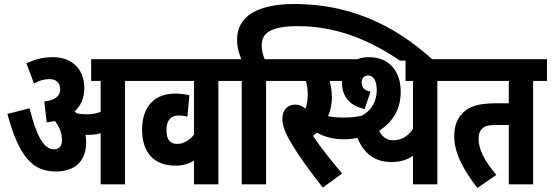

<svg xmlns="http://www.w3.org/2000/svg" viewBox="-20 -916 2738 954"><path d="M408 -209C408 -222 407 -235 405 -246C410 -246 415 -246 419 -246C440 -246 460 -248 480 -254V0H601V-514H671V-622H433V-514H480V-360C456 -351 434 -348 408 -348C391 -348 375 -350 360 -353C357 -356 354 -360 351 -363C381 -390 399 -428 399 -478C399 -568 342 -632 244 -632C190 -632 153 -620 111 -602L149 -501C175 -516 202 -523 224 -523C261 -523 279 -504 279 -472C279 -438 252 -417 200 -412L212 -308C226 -310 240 -312 253 -315C273 -288 288 -258 288 -219C288 -192 275 -174 248 -174C198 -174 161 -240 127 -378L17 -350C74 -137 142 -64 257 -64C354 -64 408 -116 408 -209Z M1135 -514V-622H659V-514H944V-247C922 -220 895 -201 860 -201C831 -201 807 -216 807 -270C807 -318 829 -342 867 -342C885 -342 898 -340 911 -336L921 -443C899 -448 877 -451 850 -451C745 -451 686 -383 686 -272C686 -155 748 -93 851 -93C888 -93 917 -101 944 -118V0H1065V-514Z M1181 -514V0H1302V-514H1372V-622H1295C1287 -642 1280 -665 1280 -689C1280 -754 1327 -786 1463 -786C1651 -786 1817 -717 1967 -615H2135C1985 -751 1767 -896 1442 -896C1251 -896 1158 -830 1158 -719C1158 -680 1168 -649 1179 -622H1123V-514Z M1680 -54C1631 -111 1574 -182 1535 -241C1542 -246 1548 -251 1555 -257C1586 -239 1630 -224 1685 -224C1710 -224 1733 -226 1756 -231C1788 -153 1842 -111 1924 -111C1968 -111 2000 -120 2032 -142V0H2153V-514H2223V-622H1995V-514H2032V-275C2007 -240 1976 -219 1933 -219C1901 -219 1878 -237 1864 -266C1936 -314 1971 -376 1971 -461C1971 -563 1913 -632 1813 -632C1792 -632 1773 -629 1756 -622H1360V-514H1500C1506 -493 1509 -469 1509 -445C1509 -419 1505 -396 1498 -376C1483 -389 1467 -396 1448 -396C1403 -396 1383 -364 1383 -326C1383 -295 1396 -257 1422 -214C1469 -134 1510 -79 1584 16ZM1684 -332C1657 -332 1633 -334 1610 -339C1621 -363 1629 -394 1629 -432C1629 -463 1624 -491 1618 -514H1679C1679 -512 1679 -510 1679 -507C1679 -429 1726 -389 1792 -374L1821 -461C1790 -466 1777 -481 1777 -507C1777 -526 1789 -541 1808 -541C1839 -541 1852 -508 1852 -469C1852 -415 1829 -371 1780 -342C1747 -334 1722 -332 1684 -332Z M2629 -514H2698V-622H2210V-514H2508V-403H2451C2355 -403 2310 -387 2277 -352C2251 -326 2237 -289 2237 -238C2237 -152 2287 -66 2352 18L2446 -47C2386 -119 2358 -174 2358 -226C2358 -246 2362 -263 2374 -275C2388 -290 2404 -295 2447 -295H2508V0H2629Z"/></svg>

Font: Noto Sans ExtraCondensed
Style: Bold Italic
Weight: 700
Width: 2
Italic angle: -12°
Designer: Monotype Design Team
Foundry: Monotype Imaging Inc.
Version: Version 2.013